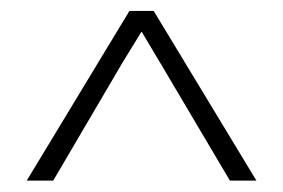

<svg xmlns="http://www.w3.org/2000/svg" viewBox="-20 -801 511 347"><path d="M28.3 -474.6 213.9 -781.2H257.8L443.4 -474.6H395.5L269.5 -687.5L236.3 -743.2H235.4L201.2 -687.5L76.2 -474.6Z"/></svg>

Font: Gothic A1 ExtraLight
Style: Regular
Weight: 275
Designer: HanYang I&C Co.,Ltd.
Foundry: HanYang I&C Co.,Ltd.
Version: Version 2.50